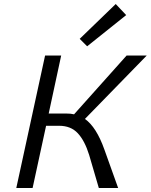

<svg xmlns="http://www.w3.org/2000/svg" viewBox="-20 -934 749 954"><path d="M607 -859 413 -704 376 -741 555 -914ZM402 -343Q459 -303 499 -190L567 0H471L423 -164Q401 -235 366.5 -272Q332 -309 274 -309H209L142 0H61L204 -658H284L222 -370H307Q332 -370 348 -366L609 -658H709Z"/></svg>

Font: EauTestInfant Medium
Style: Italic
Weight: 500
Italic angle: -12°
Designer: Christian Thalmann (Catharsis Fonts)
Version: Version 0.001;PS 000.001;hotconv 1.0.88;makeotf.lib2.5.64775